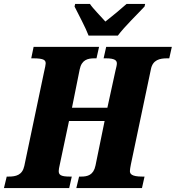

<svg xmlns="http://www.w3.org/2000/svg" viewBox="-42 -951 889 971"><path d="M406 -771H554C589 -818 654 -880 689 -918L692 -931H598C575 -910 522 -866 491 -842C470 -866 427 -909 413 -931H338L335 -918C354 -880 392 -809 406 -771ZM-22 0H308L321 -58H310C265 -58 255 -67 255 -86C255 -94 257 -103 260 -117L307 -339H487L441 -114C431 -65 400 -58 369 -58H358L344 0H676L689 -58H677C623 -58 615 -72 615 -86C615 -94 617 -103 620 -120L721 -600C730 -649 767 -656 803 -656H814L827 -714H495L482 -656H494C541 -656 549 -644 549 -630C549 -621 546 -611 542 -594L501 -406H322L361 -600C371 -649 402 -656 436 -656H446L459 -714H128L116 -656H126C182 -656 189 -646 189 -630C189 -623 186 -611 181 -588L81 -112C71 -65 38 -58 2 -58H-8Z"/></svg>

Font: Noto Serif Condensed Black
Style: Italic
Weight: 900
Width: 3
Italic angle: -12°
Designer: Monotype Design Team
Foundry: Monotype Imaging Inc.
Version: Version 2.013